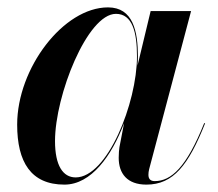

<svg xmlns="http://www.w3.org/2000/svg" viewBox="-20 -490 590 520"><path d="M353.5 -337C353.5 -405 340.5 -470 272.5 -470C152 -470 26.5 -305.5 26.5 -152.5C26.5 -51.5 63.5 10 154.5 10C227 10 282.5 -68 316 -156.5L303.5 -91.5C302.5 -84.5 301.5 -75 301.5 -62.5C301.5 -20 324.5 10 376.5 10C449.5 10 490.5 -43 535.5 -156L533 -156.5C485 -36.5 443.5 0.5 399 0.5C386.5 0.5 382 -6.5 382 -16.5C382 -21 382.5 -26.5 384 -32L497.5 -460H388L352.5 -312.5C353 -321 353.5 -329 353.5 -337ZM351 -337.5C351 -210.5 270.5 -9.5 185 -9.5C150.5 -9.5 129 -41.5 129 -108C129 -231.5 216.5 -452.5 294 -452.5C338.5 -452.5 351 -403 351 -337.5Z"/></svg>

Font: Bodoni* 72pt Medium
Style: Italic
Weight: 500
Italic angle: -13°
Version: Version 2.3